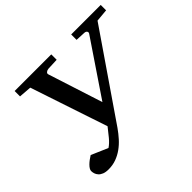

<svg xmlns="http://www.w3.org/2000/svg" viewBox="-159 -868 1082 1082"><g transform="rotate(-45 381.5 -327.5)"><path d="M688 -621.1 339.8 -113.8Q321.3 -87.4 300 -63.7Q278.8 -40 253.9 -22.2Q229 -4.4 200.7 5.9Q172.4 16.1 140.1 16.1Q116.7 16.1 101.8 10Q86.9 3.9 78.4 -5.6Q69.8 -15.1 66.4 -26.1Q63 -37.1 63 -46.9Q63 -54.2 68.1 -62.7Q73.2 -71.3 81.8 -79.8Q90.3 -88.4 101.6 -96.9Q112.8 -105.5 125 -112.8L224.1 -69.8Q245.6 -84 266.1 -108.9Q286.6 -133.8 307.1 -160.2L152.8 -622.1L77.1 -627.9V-670.9H369.1V-627.9L300.8 -625Q289.6 -624 282.2 -617.7Q274.9 -611.3 277.8 -603L382.8 -276.9L603 -603Q607.4 -610.4 603 -617.2Q598.6 -624 587.9 -625L527.8 -627.9V-670.9H763.2V-627.9Z"/></g></svg>

Font: Charis SIL
Style: Italic
Weight: 400
Italic angle: -11°
Foundry: SIL International
Version: Version 4.112